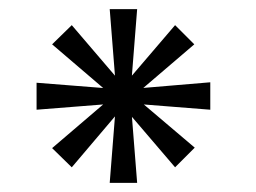

<svg xmlns="http://www.w3.org/2000/svg" viewBox="-20 -736 560 420"><path d="M239 -515 94 -639 137 -681 261 -536 406 -413 363 -370ZM239 -536 363 -681 405 -639 260 -515 137 -370 94 -412ZM235 -526 220 -716H280L265 -526L280 -336H220ZM250 -540 440 -556V-496L250 -511L60 -496V-555Z"/></svg>

Font: Uncut Sans VF
Style: Regular
Weight: 400
Designer: Kasper Nordkvist
Foundry: Uncut Type
Version: Version 1.100;FEAKit 1.0